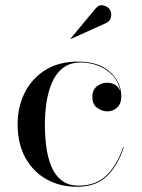

<svg xmlns="http://www.w3.org/2000/svg" viewBox="-20 -706 546 736"><path d="M388.5 -618.5 251.5 -556.5 250.5 -558 346 -673Q360 -690 377.5 -685Q395 -680 402 -667.5Q409 -655 405 -639.5Q401 -624 388.5 -618.5ZM454.5 -142.5Q435 -77.5 393 -33.8Q351 10 275 10Q209.5 10 158.2 -18.8Q107 -47.5 77.2 -101.2Q47.5 -155 47.5 -230Q47.5 -295 74.2 -349.5Q101 -404 153 -437Q205 -470 280.5 -470Q357 -470 401 -431Q445 -392 445 -336Q445 -309 429.5 -294Q414 -279 391 -279Q372.5 -279 353.2 -292Q334 -305 334 -335Q334 -361 351.2 -375Q368.5 -389 391 -389Q408 -389 421.5 -380.8Q435 -372.5 441 -356.5Q435 -392 412.2 -416.5Q389.5 -441 357 -453.8Q324.5 -466.5 290.5 -466.5Q246 -466.5 218.5 -443.2Q191 -420 176.8 -383.5Q162.5 -347 157.2 -306.2Q152 -265.5 152 -230Q152 -187 157.2 -145.2Q162.5 -103.5 176.2 -69.5Q190 -35.5 215.5 -15Q241 5.5 281.5 5.5Q350.5 5.5 391 -36.5Q431.5 -78.5 452 -142.5Z"/></svg>

Font: Bodoni* 72pt
Style: Regular
Weight: 400
Version: Version 2.3